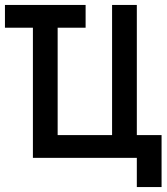

<svg xmlns="http://www.w3.org/2000/svg" viewBox="-43 -638 673 776"><path d="M90 0V-618H190V0ZM-23 -526V-618H303V-526ZM90 0V-618H190V-92H410V-618H510V0ZM510 118V0H478V-92H610V118Z"/></svg>

Font: Victor Mono
Style: Bold
Weight: 700
Monospace: yes
Designer: Rune Bjørnerås
Version: Version 1.561;gftools[0.9.30]